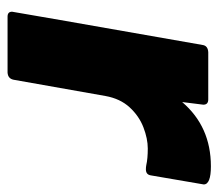

<svg xmlns="http://www.w3.org/2000/svg" viewBox="-55 -523 578 508"><g transform="rotate(90 234.0 -269.0)"><path d="M172 0H24Q11 0 11 -12Q11 -15 99 -516Q101 -530 118 -531H243Q257 -531 257 -518L250 -462Q315 -538 420 -538Q468 -538 468 -519L444 -379Q442 -366 428 -366Q422 -366 417 -367Q400 -371 373 -371Q347 -371 317 -359.5Q287 -348 264 -323Q241 -298 234 -259L191 -16Q188 -1 172 0Z"/></g></svg>

Font: YamahaIndonesia935. App XBold
Style: Italic
Weight: 800
Italic angle: -10°
Designer: Dalton Maag Ltd
Foundry: Dalton Maag Ltd
Version: Version 1.002; January 01, 2024; Regular/Italic